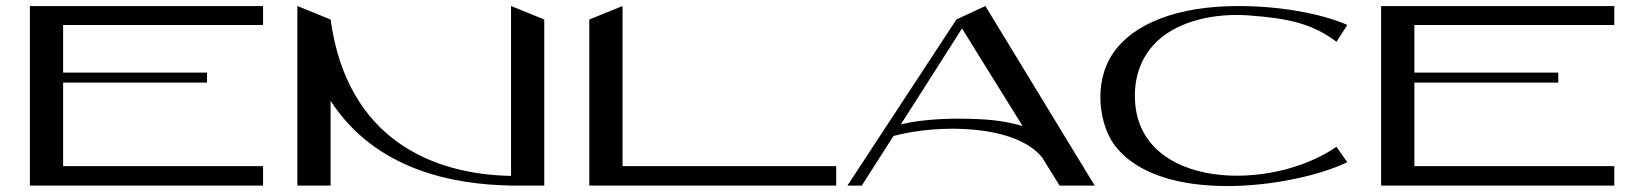

<svg xmlns="http://www.w3.org/2000/svg" viewBox="-20 -615 5402 636"><path d="M851.4 -532.2V-595H79V-0.3H851.4V-64.6H189.1V-341.4H665.8V-374.5H189.1V-532.2Z M1672.8 -595.1V-32.4C1414.1 -36.9 1129.5 -153.2 1075.1 -550.4L965 -595.2C965 -595.1 965 -595.1 965 -595.1L965 -595.1V-0.2H1075.1V-280.9C1224.5 -51.4 1481.2 -3.6 1672.8 -0.4V-0.2H1782.9V-550.4Z M2042.1 -64.6V-595L1932 -550.4V-0.3H2749.9V-64.6Z M3244.1 -595 3148.3 -550.6 3148.2 -550.6 2787 -0.2H2834.7L2939.7 -164.7C3091.7 -205 3343.6 -202.4 3431.7 -93.9L3489.9 -0.2H3606.2ZM3221.2 -220.4C3140.4 -224.2 3038.6 -221.7 2964.1 -203L3166.7 -520.7L3367.4 -197.4C3324.2 -210.5 3277.2 -217.8 3221.2 -220.4Z M4407.1 -128.7C4187.1 22.6 3757.7 10 3739.9 -278.6C3734.5 -365.6 3764.8 -435 3817.6 -482.6C3888.3 -546.3 4004.6 -572 4115.2 -564C4243.9 -554.7 4325.4 -538.2 4407.1 -476.6L4442.9 -532.2C4416.6 -545.9 4282 -595 4081.8 -595C3880 -595 3733.9 -536.8 3667.1 -438.8C3598.5 -338.1 3623.9 -199 3671 -135.6C3821.1 67.2 4265.3 7.4 4442.9 -77.7Z M5327.4 -532.2V-595H4555V-0.3H5327.4V-64.6H4665.1V-341.4H5141.8V-374.5H4665.1V-532.2Z"/></svg>

Font: Novoposelensky
Style: Regular
Weight: 400
Designer: Sasha Pavljenko
Version: Version 1.002;Fontself Maker 3.5.4